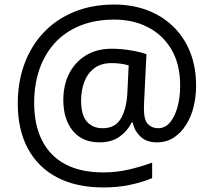

<svg xmlns="http://www.w3.org/2000/svg" viewBox="-20 -734 939 843"><path d="M841 -357Q841 -311 830.5 -267Q820 -223 798 -187.5Q776 -152 744 -130.5Q712 -109 668 -109Q622 -109 595.5 -135.5Q569 -162 563 -196H558Q540 -159 505 -134Q470 -109 417 -109Q341 -109 299.5 -160Q258 -211 258 -295Q258 -361 284 -411.5Q310 -462 357.5 -491Q405 -520 470 -520Q514 -520 556.5 -512.5Q599 -505 623 -496L613 -293Q612 -275 612 -267.5Q612 -260 612 -257Q612 -205 630.5 -188Q649 -171 674 -171Q705 -171 726.5 -196.5Q748 -222 759.5 -264.5Q771 -307 771 -358Q771 -451 733.5 -515.5Q696 -580 630.5 -614Q565 -648 482 -648Q397 -648 331 -621Q265 -594 220.5 -545Q176 -496 153 -429.5Q130 -363 130 -283Q130 -185 165 -116.5Q200 -48 267.5 -12.5Q335 23 433 23Q494 23 549.5 9.5Q605 -4 648 -20V48Q605 66 551.5 77.5Q498 89 433 89Q315 89 231 45Q147 1 102.5 -81.5Q58 -164 58 -280Q58 -373 87 -452.5Q116 -532 171 -590.5Q226 -649 304.5 -681.5Q383 -714 482 -714Q560 -714 625.5 -689.5Q691 -665 739.5 -618.5Q788 -572 814.5 -506Q841 -440 841 -357ZM336 -293Q336 -229 361.5 -200Q387 -171 430 -171Q486 -171 510.5 -213Q535 -255 539 -322L545 -447Q532 -451 512 -454Q492 -457 471 -457Q422 -457 392 -433Q362 -409 349 -371.5Q336 -334 336 -293Z"/></svg>

Font: hexlmalayalam05
Style: Book
Weight: 400
Designer: Jelle Bosma - Monotype Design Team
Foundry: Monotype Imaging Inc.
Version: Version 2.003